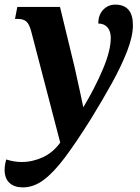

<svg xmlns="http://www.w3.org/2000/svg" viewBox="-43 -566 606 832"><path d="M56 246Q19 246 -2 226.5Q-23 207 -23 170Q-23 150 -16 125Q18 136 51 136Q98 136 142.5 115.5Q187 95 218 52L92 -431Q84 -461 71.5 -472.5Q59 -484 34 -484H22L32 -536H217L280 -276Q285 -253 292 -221.5Q299 -190 306 -158Q313 -126 318 -101Q369 -186 403 -266.5Q437 -347 437 -402Q437 -431 422.5 -447.5Q408 -464 383 -464Q383 -502 404.5 -524Q426 -546 456 -546Q533 -546 533 -457Q533 -409 508 -344.5Q483 -280 441.5 -205Q400 -130 350 -49Q288 50 239 115.5Q190 181 146.5 213.5Q103 246 56 246Z"/></svg>

Font: Noto Serif SemiCondensed
Style: Bold Italic
Weight: 700
Width: 4
Italic angle: -12°
Designer: Monotype Design Team
Foundry: Monotype Imaging Inc.
Version: Version 2.014